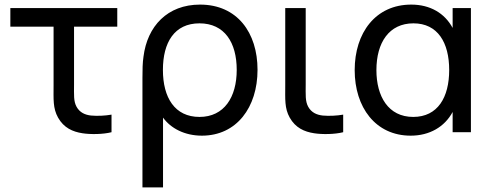

<svg xmlns="http://www.w3.org/2000/svg" viewBox="-20 -575 2138 835"><path d="M338.5 4.5C373 10 428 9.5 465 0V-76.5C437 -71.5 404 -70 376 -72.5C349.5 -75.5 327 -85.5 313 -110.5C299.5 -135 302 -162.5 302 -208V-459H490V-540H25V-459H213V-204C213 -144 209.5 -104.5 232.5 -63.5C257.5 -19 296 -2 338.5 4.5Z M599.5 -235.5V240H689V-63.5C723 -16.5 783.5 15 858 15C1009 15 1100 -108 1100 -271.5C1100 -432.5 1012 -555 850 -555C708 -555 620.5 -461 604 -328.5C600 -302.5 599.5 -271.5 599.5 -235.5ZM688.5 -271C688.5 -390.5 738.5 -473.5 847.5 -473.5C956.5 -473.5 1009.5 -390 1009.5 -271C1009.5 -152.5 955 -66.5 847.5 -66.5C740 -66.5 688.5 -150.5 688.5 -271Z M1346 4.5C1380.5 10 1435.5 9.5 1472.5 0V-76.5C1444.5 -71.5 1411.5 -70 1383.5 -72.5C1357 -75.5 1334.5 -85.5 1320.5 -110.5C1307 -135 1309.5 -162.5 1309.5 -208V-540H1220.5V-204C1220.5 -144 1217 -104.5 1240 -63.5C1265 -19 1303.5 -2 1346 4.5Z M1766 15C1848 15 1913.5 -23 1948.5 -88V0H2028V-540H1948.5V-453.5C1914 -517.5 1851 -555 1768.5 -555C1613.5 -555 1522.5 -432.5 1522.5 -270C1522.5 -108.5 1613 15 1766 15ZM1617 -270C1617 -390.5 1672.5 -473.5 1778 -473.5C1883.5 -473.5 1933.5 -390 1933.5 -270.5C1933.5 -152 1884 -66.5 1777 -66.5C1668.5 -66.5 1617 -156 1617 -270Z"/></svg>

Font: Eudonet Medium
Style: Regular
Weight: 500
Designer: Mikhail Sharanda
Foundry: Mikhail Sharanda
Version: Version 4.503;Glyphs 3.1.2 (3151)